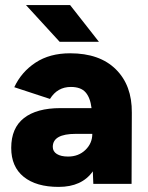

<svg xmlns="http://www.w3.org/2000/svg" viewBox="-20 -721 581 753"><path d="M344 -49Q301 12 210 12Q122 12 73 -27.5Q24 -67 24 -141Q24 -219 74 -258Q124 -297 217 -297H339Q334 -338 315.5 -359Q297 -380 258 -380Q205 -380 176 -333L36 -379Q64 -439 119.5 -475.5Q175 -512 255 -512Q371 -512 434.5 -449Q498 -386 497 -279L496 0H346ZM247 -107Q288 -107 315 -133Q342 -159 342 -196H277Q187 -196 187 -145Q187 -127 203 -117Q219 -107 247 -107ZM82 -701H255L368 -557H214Z"/></svg>

Font: Oak Sans ExtraBold
Style: Regular
Weight: 800
Designer: Erik Kennedy, Walven
Foundry: Erik Kennedy, Walven
Version: Version 1.000